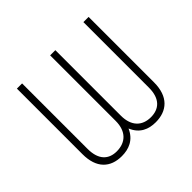

<svg xmlns="http://www.w3.org/2000/svg" viewBox="-168 -938 1160 1160"><g transform="rotate(-45 411.5 -358.5)"><path d="M105.1 -167.6C104.8 -46.2 168.7 9.9 265.3 9.9C325.3 9.9 381.7 -11.7 411.6 -79.9C440.3 -11.7 494.7 9.9 555 9.9C650.9 9.9 717.7 -45.8 717.7 -167.6V-727.3H673.3V-167.6C673.3 -71.4 623.9 -32.3 555.8 -32.3C482.6 -32.3 433.6 -77.1 433.6 -167.6V-727.3H389.2V-167.6C389.2 -77.8 339.5 -32.3 263.8 -32.3C197.8 -32.3 149.5 -71.4 149.5 -167.6V-727.3H105.1Z"/></g></svg>

Font: Karasuma Gothic
Style: Thin
Weight: 200
Designer: Rasmus Andersson / Ryoko Ishizuka
Foundry: rsms
Version: Version 1.00